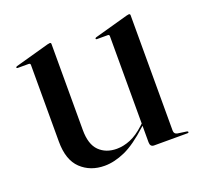

<svg xmlns="http://www.w3.org/2000/svg" viewBox="-87 -538 671 642"><g transform="rotate(-20 248.0 -217.0)"><path d="M66 -121V-394Q66 -399.5 59.5 -399.5H20.5Q17 -399.5 17 -402.5Q17 -404.5 21 -406L141.5 -439.5Q147.5 -441 150 -441Q154.5 -441 154.5 -436V-130Q154.5 -79 178.2 -55.5Q202 -32 240.5 -32Q264.5 -32 289.2 -42.2Q314 -52.5 340 -76.5L347 -83V-394Q347 -399.5 341.5 -399.5H302.5Q299 -399.5 299 -402.5Q299 -404.5 302.5 -406L423 -439.5Q428.5 -441 431 -441Q436 -441 436 -436V-25.5Q436 -13 448 -11L479.5 -6.5Q484 -6 484 -3Q484 0 480.5 0H361Q347 0 347 -16.5V-75L343.5 -72Q294 -26.5 255.8 -9.5Q217.5 7.5 183 7.5Q132.5 7.5 99.2 -24Q66 -55.5 66 -121Z"/></g></svg>

Font: Fraunces144ptRegular
Style: Regular
Weight: 400
Version: Version 1.000;[0bf87f6ff]